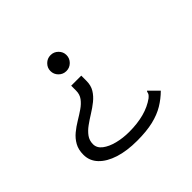

<svg xmlns="http://www.w3.org/2000/svg" viewBox="-157 -747 1065 1065"><g transform="rotate(-45 375.0 -215.0)"><path d="M357 -553Q383 -553 401.5 -534.5Q420 -516 420 -491Q420 -465 401.5 -446.5Q383 -428 357 -428Q331 -428 312.5 -446.5Q294 -465 294 -491Q294 -516 312.5 -534.5Q331 -553 357 -553ZM397 -311Q397 -275 381 -249Q365 -223 339.5 -202.5Q314 -182 285.5 -164.5Q257 -147 231.5 -128.5Q206 -110 190 -88Q174 -66 174 -37Q174 -7 201.5 14Q229 35 272.5 46Q316 57 365 57Q495 57 572 1Q584 -9 587.5 -15.5Q591 -22 592 -30L596 -35L650 19Q618 51 579 74.5Q540 98 487.5 110.5Q435 123 361 123Q281 123 221.5 104Q162 85 128.5 50Q95 15 95 -33Q95 -73 111 -101.5Q127 -130 152.5 -151Q178 -172 206.5 -189Q235 -206 260.5 -223.5Q286 -241 302 -262.5Q318 -284 318 -313V-352H397Z"/></g></svg>

Font: Inconsolata ExtraExpanded
Style: Regular
Weight: 400
Width: 8
Monospace: yes
Designer: Raph Levien, Cyreal, Brenton Simpson
Foundry: Raph Levien, Cyreal, Google
Version: Version 3.000; ttfautohint (v1.8.2.53-6de2)